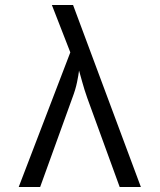

<svg xmlns="http://www.w3.org/2000/svg" viewBox="-20 -750 640 770"><path d="M55 0 262 -540 188 -730H273L545 0H460L330 -357Q318 -391 310 -420.5Q302 -450 297 -467Q295 -450 289 -420.5Q283 -391 270 -357L141 0Z"/></svg>

Font: JetBrains Mono NL Light
Style: Regular
Weight: 300
Monospace: yes
Designer: Philipp Nurullin, Konstantin Bulenkov
Foundry: JetBrains
Version: Version 2.305; ttfautohint (v1.8.4.7-5d5b)